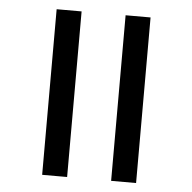

<svg xmlns="http://www.w3.org/2000/svg" viewBox="-47 -646 693 692"><g transform="rotate(5 300.0 -299.5)"><path d="M130.4 -599.1H220.7V0H130.4ZM379.9 -599.1H470.2V0H379.9Z"/></g></svg>

Font: Liberation Mono
Style: Regular
Weight: 400
Monospace: yes
Designer: Steve Matteson
Foundry: Ascender Corporation
Version: Version 2.1.5